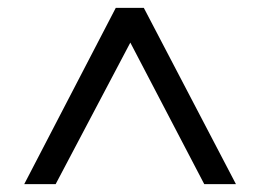

<svg xmlns="http://www.w3.org/2000/svg" viewBox="-20 -720 664 490"><path d="M41.8 -250 275.5 -700H347L582.2 -250H501.3L312.6 -611.3L122 -250Z"/></svg>

Font: Envelope Sans Variable
Style: Regular
Weight: 500
Designer: Andreas Rasmussen / Norman Anderson
Foundry: mail.de GmbH
Version: Version 1.150